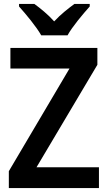

<svg xmlns="http://www.w3.org/2000/svg" viewBox="-20 -958 549 978"><path d="M190 -778H324C348 -822 403 -887 437 -925V-938H359C327 -914 290 -886 256 -849C224 -885 185 -916 155 -938H77V-925C112 -886 166 -821 190 -778ZM484 0V-106H166L476 -628V-714H33V-609H334L25 -86V0Z"/></svg>

Font: Noto Sans Gujarati UI SemiCondensed SemiBold
Style: Regular
Weight: 600
Width: 4
Designer: Jelle Bosma - Monotype Design Team, Universal Thirst
Foundry: Monotype Imaging Inc.
Version: Version 2.106